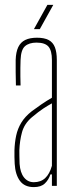

<svg xmlns="http://www.w3.org/2000/svg" viewBox="-20 -759 310 784"><path d="M118 5Q80 5 61.2 -20.8Q42.5 -46.5 40 -90Q39.5 -105 39 -118Q38.5 -131 39 -145Q40 -177 46 -205.2Q52 -233.5 67 -258.2Q82 -283 110 -305Q128 -318.5 149.2 -333Q170.5 -347.5 192 -360V-514Q192 -552.5 177.8 -568.8Q163.5 -585 129 -585Q99 -585 82.2 -570.5Q65.5 -556 64 -514Q63.5 -499.5 63.2 -482.2Q63 -465 63.2 -446.5Q63.5 -428 64 -410H45Q44.5 -437 44 -464.8Q43.5 -492.5 44 -514Q45 -546.5 54.5 -566.5Q64 -586.5 83 -595.8Q102 -605 131 -605Q161 -605 178.8 -595.5Q196.5 -586 204.2 -566Q212 -546 212 -514V0H192V-47H186Q178.5 -24.5 163 -9.8Q147.5 5 118 5ZM118 -15Q146.5 -15 164.5 -31.8Q182.5 -48.5 192 -82V-337Q175.5 -328 156.8 -315.8Q138 -303.5 110 -280Q79.5 -254 70 -219.5Q60.5 -185 59 -145Q59 -137 59.2 -121.5Q59.5 -106 60 -90Q62.5 -54 78 -34.5Q93.5 -15 118 -15ZM118.5 -640 173.5 -739H197.5L142.5 -640Z"/></svg>

Font: Big Shoulders Display Thin Thin
Style: Regular
Weight: 250
Version: Version 2.002